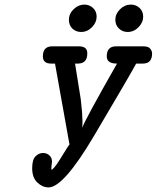

<svg xmlns="http://www.w3.org/2000/svg" viewBox="-20 -814 687 842"><path d="M121.1 -76.2Q121.1 -113.3 135.5 -128.2Q149.9 -143.1 168.9 -143.1Q185.1 -143.1 196.5 -132.6Q208 -122.1 208 -105Q208 -101.1 206.5 -91.6Q205.1 -82 205.1 -70.8L208 -69.8Q217.8 -77.6 229 -93.8Q240.2 -109.9 257.1 -137.9Q273.9 -166 286.1 -183.1H284.2L221.2 -535.2H204.1Q168 -535.2 168 -566.9Q168 -610.8 209 -610.8H326.2Q363.3 -610.8 362.8 -580.1Q362.8 -535.2 321.8 -535.2H309.1L334 -379.9L339.8 -323.2L341.8 -280.8L340.8 -253.9Q350.6 -284.7 493.2 -535.2H492.2Q448.2 -535.2 448.2 -566.9Q448.2 -610.8 488.8 -610.8H608.9Q630.9 -610.8 638.9 -600.3Q647 -589.8 647 -580.1Q647 -535.2 606.9 -535.2H577.1Q556.2 -495.1 392.1 -217.8Q258.3 8.3 192.9 7.8Q166 7.8 143.6 -13.7Q121.1 -35.2 121.1 -76.2ZM282.2 -727.1Q282.2 -753.9 303.2 -773.9Q324.2 -793.9 350.1 -793.9Q372.1 -793.9 387.9 -779.1Q403.8 -764.2 403.8 -741.2Q403.8 -715.3 383.3 -694.6Q362.8 -673.8 335.9 -673.8Q313 -673.8 297.6 -688.5Q282.2 -703.1 282.2 -727.1ZM485.8 -727.1Q485.8 -752.9 506.3 -773.4Q526.9 -793.9 554.2 -793.9Q576.2 -793.9 592 -779.1Q607.9 -764.2 607.9 -741.2Q607.9 -715.3 587.4 -694.6Q566.9 -673.8 540 -673.8Q517.1 -673.8 501.5 -689Q485.8 -704.1 485.8 -727.1Z"/></svg>

Font: CMU Typewriter Text
Style: BoldItalic
Weight: 700
Italic angle: -14.04°
Version: Version 0.7.0